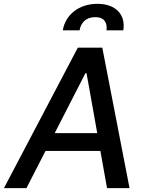

<svg xmlns="http://www.w3.org/2000/svg" viewBox="-41 -974 761 994"><path d="M95.9 0 194.6 -192.5H478.7L513.1 0H629.6L488.6 -727.3H361.9L-20.6 0ZM242.2 -284.8 401.3 -595.2H407L462.4 -284.8ZM284.1 -817.1H371.1C376.4 -852.6 400.9 -885.3 452.1 -885.3C501.1 -885.3 515.3 -853.7 510.3 -817.1H597.3C610.4 -896.7 559.7 -954.2 463.4 -954.2C366.5 -954.2 297.2 -896.7 284.1 -817.1Z"/></svg>

Font: Magic Ui Pro Medium
Style: Italic
Weight: 500
Italic angle: -9.39999°
Designer: Stefan Endress, Andreas Faust
Version: Version 1.000;FEAKit 1.0